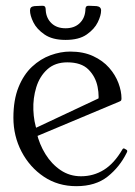

<svg xmlns="http://www.w3.org/2000/svg" viewBox="-20 -628 464 659"><path d="M415 -104Q391 -55 349.5 -22Q308 11 242 11Q179 11 130.5 -21.5Q82 -54 54 -107.5Q26 -161 26 -224Q26 -285 43.5 -328.5Q61 -372 90 -399Q119 -426 153.5 -438.5Q188 -451 221 -451Q266 -451 299.5 -435.5Q333 -420 354.5 -395.5Q376 -371 386.5 -343Q397 -315 397 -290Q397 -288 396.5 -285.5Q396 -283 394 -281.5Q392 -280 389 -279L67 -144L56 -167L341 -301L315 -263Q322 -295 315 -330Q308 -365 283.5 -389.5Q259 -414 211 -414Q169 -414 142.5 -390Q116 -366 104.5 -328.5Q93 -291 94.5 -250.5Q96 -210 108 -177L106 -172Q115 -133 136 -99Q157 -65 188 -44Q219 -23 258 -23Q301 -23 336.5 -45Q372 -67 400 -115Q403 -120 407 -118L414 -114Q419 -111 415 -104ZM205 -491Q160 -491 133 -509.5Q106 -528 94.5 -551.5Q83 -575 83 -592Q83 -599 86.5 -602.5Q90 -606 98 -607Q101 -607 108 -607.5Q115 -608 120 -608Q130 -609 133.5 -606Q137 -603 137 -592Q139 -565 157 -548Q175 -531 205 -531Q235 -531 253 -548Q271 -565 273 -592Q273 -603 276.5 -606Q280 -609 290 -608Q295 -608 302 -607.5Q309 -607 312 -607Q327 -605 327 -592Q327 -575 315.5 -551.5Q304 -528 277.5 -509.5Q251 -491 205 -491Z"/></svg>

Font: Young Serif Light
Style: Regular
Weight: 300
Designer: Bastien Sozeau
Foundry: NBR — Bastien Sozeau
Version: Version 5.001